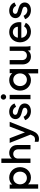

<svg xmlns="http://www.w3.org/2000/svg" viewBox="1960 -2772 1034 4993"><g transform="rotate(-90 2476.5 -276.0)"><path d="M66 200H179V-63C219 -14 283 12 355 12C510 12 626 -111 626 -271C626 -431 509 -553 355 -553C278 -553 214 -523 174 -473V-541H66ZM179 -271C179 -373 249 -448 344 -448C439 -448 509 -373 509 -271C509 -168 439 -93 344 -93C249 -93 179 -168 179 -271Z M736 0H849V-319C849 -399 900 -448 969 -448C1039 -448 1089 -399 1089 -319V0H1201V-350C1201 -469 1115 -553 997 -553C933 -553 880 -528 849 -483V-757H736Z M1360 221C1463 221 1526 156 1565 59L1804 -541H1682L1530 -144L1378 -541H1257L1472 0L1457 34C1433 91 1409 118 1347 118C1325 118 1301 114 1285 110V207C1307 217 1334 221 1360 221Z M2081 12C2201 12 2282 -54 2282 -150C2282 -225 2232 -280 2143 -306L2055 -332C2021 -342 1986 -358 1986 -396C1986 -434 2017 -459 2067 -459C2124 -459 2173 -426 2195 -374L2282 -415C2250 -502 2167 -553 2068 -553C1957 -553 1875 -488 1875 -391C1875 -318 1920 -263 2014 -236L2099 -212C2133 -203 2171 -186 2171 -147C2171 -106 2134 -80 2081 -80C2018 -80 1964 -118 1935 -180L1848 -139C1881 -47 1970 12 2081 12Z M2393 0H2506V-541H2393ZM2381 -702C2381 -664 2413 -632 2451 -632C2489 -632 2522 -664 2522 -702C2522 -740 2489 -773 2451 -773C2413 -773 2381 -740 2381 -702Z M3064 200H3176V-541H3069V-472C3029 -523 2965 -553 2887 -553C2733 -553 2616 -431 2616 -271C2616 -111 2732 12 2888 12C2959 12 3023 -15 3064 -63ZM2734 -271C2734 -373 2804 -448 2899 -448C2993 -448 3064 -373 3064 -271C3064 -168 2993 -93 2899 -93C2803 -93 2734 -168 2734 -271Z M3501 12C3570 12 3627 -17 3656 -69C3658 -50 3661 -29 3666 0H3774C3765 -46 3762 -80 3762 -131V-541H3650V-222C3650 -143 3600 -93 3529 -93C3459 -93 3410 -142 3410 -217V-541H3297V-207C3297 -77 3378 12 3501 12Z M4148 12C4258 12 4346 -45 4379 -122L4287 -167C4260 -121 4214 -88 4149 -88C4064 -88 3996 -147 3990 -238H4392C4396 -254 4397 -274 4397 -291C4397 -431 4302 -553 4139 -553C3987 -553 3872 -434 3872 -272C3872 -112 3986 12 4148 12ZM3992 -328C4006 -410 4066 -458 4139 -458C4215 -458 4274 -405 4277 -328Z M4707 12C4827 12 4908 -54 4908 -150C4908 -225 4858 -280 4769 -306L4681 -332C4647 -342 4612 -358 4612 -396C4612 -434 4643 -459 4693 -459C4750 -459 4799 -426 4821 -374L4908 -415C4876 -502 4793 -553 4694 -553C4583 -553 4501 -488 4501 -391C4501 -318 4546 -263 4640 -236L4725 -212C4759 -203 4797 -186 4797 -147C4797 -106 4760 -80 4707 -80C4644 -80 4590 -118 4561 -180L4474 -139C4507 -47 4596 12 4707 12Z"/></g></svg>

Font: Mluvka SemiBold
Style: Regular
Weight: 600
Designer: Modified by Jiří Krblich, Original typeface by Gumpita Rahayu
Foundry: Gumpita Rahayu & Jiří Krblich
Version: Version 2.000;Glyphs 3.1.1 (3134)